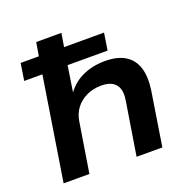

<svg xmlns="http://www.w3.org/2000/svg" viewBox="-125 -829 947 952"><g transform="rotate(-20 348.5 -352.5)"><path d="M52 0 138 -544H42L56 -634H152L164 -705H297L285 -634H496L482 -544H271L247 -388H237Q271 -445 326.5 -472.5Q382 -500 451 -500Q516 -500 556.5 -475.5Q597 -451 612.5 -403.5Q628 -356 618 -286L573 0H437L482 -281Q488 -318 480 -342Q472 -366 450.5 -379Q429 -392 392 -392Q349 -392 314 -375Q279 -358 257.5 -329.5Q236 -301 230 -262L188 0Z"/></g></svg>

Font: Nunito Sans 10pt SemiExpanded
Style: Bold Italic
Weight: 700
Width: 6
Italic angle: -9°
Designer: Vernon Adams
Foundry: Vernon Adams
Version: Version 3.101;gftools[0.9.27]